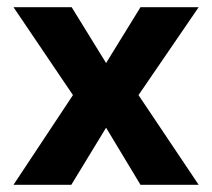

<svg xmlns="http://www.w3.org/2000/svg" viewBox="-20 -513 589 533"><path d="M182.5 -249 17.5 -493H179L274.5 -338L370 -493H531.5L364.5 -249L531.5 0H370L274.5 -158.5L178 0H17.5Z"/></svg>

Font: HK Grotesk ExtraBold
Style: Regular
Weight: 800
Designer: Alfredo Marco Pradil
Foundry: Hanken Design Co.
Version: Version 3.001